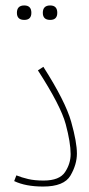

<svg xmlns="http://www.w3.org/2000/svg" viewBox="-20 -679 325 704"><path d="M95 -632Q95 -659 69 -659Q42 -659 42 -632Q42 -606 69 -606Q95 -606 95 -632ZM190 -632Q190 -659 164 -659Q137 -659 137 -632Q137 -606 164 -606Q190 -606 190 -632ZM138 5Q215 5 238.5 -35.5Q262 -76 262 -116Q262 -158 241 -232.5Q220 -307 139 -434L119 -421Q203 -291 221 -223.5Q239 -156 239 -114Q239 -79 218.5 -48Q198 -17 140 -17Q107 -17 83.5 -22.5Q60 -28 40 -36L32 -15Q74 5 138 5Z"/></svg>

Font: Noto Sans Arabic Condensed Thin
Style: Regular
Weight: 250
Width: 3
Designer: Nadine Chahine
Foundry: Monotype Imaging Inc.
Version: 1.001